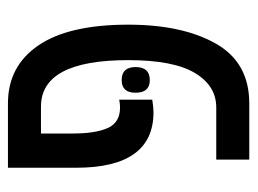

<svg xmlns="http://www.w3.org/2000/svg" viewBox="-100 -532 632 471"><g transform="rotate(-90 215.5 -296.0)"><path d="M198 0Q298 0 344.5 -82Q391 -164 391 -297Q391 -443 340 -517.5Q289 -592 198 -592H40V-425Q40 -235 176 -235Q189 -235 207 -238V-319Q195 -317 188 -317Q151 -317 137.5 -347Q124 -377 124 -433V-511H190Q304 -511 304 -297Q304 -186 272.5 -133.5Q241 -81 188 -81H60V0ZM255 -244Q287 -244 287 -279Q287 -313 255 -313Q224 -313 224 -279Q224 -244 255 -244Z"/></g></svg>

Font: Noto Sans Hebrew Extra Condensed
Style: Regular
Weight: 400
Width: 2
Designer: Monotype Design Team
Foundry: Monotype Imaging Inc.
Version: 1.000